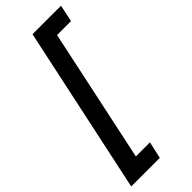

<svg xmlns="http://www.w3.org/2000/svg" viewBox="-325 -763 963 963"><g transform="rotate(-45 157.0 -281.0)"><path d="M164 164 184 74H84L235 -636H334L353 -726H151L-39 164Z"/></g></svg>

Font: Noto Sans Display Condensed
Style: Bold Italic
Weight: 700
Width: 3
Designer: Monotype Design team
Foundry: Monotype Imaging Inc.
Version: 1.000